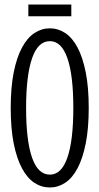

<svg xmlns="http://www.w3.org/2000/svg" viewBox="-20 -807 435 840"><path d="M368.2 -335Q368.2 -244.6 355 -179Q341.8 -113.3 319.1 -70.6Q296.4 -27.8 265.1 -7.3Q233.9 13.2 198.2 13.2Q161.6 13.2 130.4 -7.3Q99.1 -27.8 76.2 -70.6Q53.2 -113.3 40 -179Q26.9 -244.6 26.9 -335Q26.9 -424.8 40 -490.5Q53.2 -556.2 76.4 -599.1Q99.6 -642.1 130.9 -662.6Q162.1 -683.1 198.2 -683.1Q233.9 -683.1 265.1 -662.6Q296.4 -642.1 319.1 -599.4Q341.8 -556.6 355 -491Q368.2 -425.3 368.2 -335ZM300.8 -335Q300.8 -477.5 274.9 -552.2Q249 -627 198.2 -627Q146 -627 120.1 -551.5Q94.2 -476.1 94.2 -335Q94.2 -192.4 120.1 -117.7Q146 -43 198.2 -43Q249 -43 274.9 -117.7Q300.8 -192.4 300.8 -335ZM104 -735.8V-787.1H292V-735.8Z"/></svg>

Font: Stint Ultra Condensed
Style: Regular
Weight: 400
Width: 1
Designer: Astigmatic (AOETI)
Foundry: Astigmatic (AOETI)
Version: Version 1.000